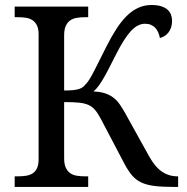

<svg xmlns="http://www.w3.org/2000/svg" viewBox="-20 -740 740 760"><path d="M661.1 -657.2Q661.1 -643.1 657.2 -631.3Q653.3 -619.6 646.5 -611.1Q639.6 -602.5 631.1 -597.2Q622.6 -591.8 612.8 -589.8Q610.8 -601.1 606.4 -611.3Q602.1 -621.6 595 -629.4Q587.9 -637.2 577.6 -641.6Q567.4 -646 554.2 -646Q524.9 -646 498.3 -617.2Q471.7 -588.4 440.9 -527.8Q425.3 -497.1 413.3 -473.6Q401.4 -450.2 391.1 -432.4Q380.9 -414.6 371.3 -401.4Q361.8 -388.2 350.1 -377.9Q376.5 -377 395.3 -370.8Q414.1 -364.7 428.2 -354Q442.4 -343.3 453.6 -327.4Q464.8 -311.5 476.1 -291L569.8 -122.1Q593.3 -79.6 620.8 -60.8Q648.4 -42 682.1 -42H685.1V0H670.9Q623 0 591.3 -3.9Q559.6 -7.8 538.1 -18.3Q516.6 -28.8 501.5 -47.1Q486.3 -65.4 471.2 -94.2L379.9 -268.1Q368.2 -290.5 356.9 -304Q345.7 -317.4 330.3 -324.5Q314.9 -331.5 292 -333.7Q269 -335.9 233.9 -335.9V-113.8Q233.9 -90.3 240.5 -76.2Q247.1 -62 258.1 -54.4Q269 -46.9 284.2 -44.4Q299.3 -42 315.9 -42H329.1V0H38.1V-42H50.8Q67.4 -42 82.3 -44.2Q97.2 -46.4 108.4 -53.2Q119.6 -60.1 126.2 -73.5Q132.8 -86.9 132.8 -108.9V-604Q132.8 -626 126.2 -639.4Q119.6 -652.8 108.4 -660.2Q97.2 -667.5 82.3 -669.7Q67.4 -671.9 50.8 -671.9H38.1V-713.9H329.1V-671.9H315.9Q299.3 -671.9 284.2 -669.4Q269 -667 258.1 -659.4Q247.1 -651.9 240.5 -637.7Q233.9 -623.5 233.9 -600.1V-381.8Q257.3 -381.8 272 -383.5Q286.6 -385.3 296.1 -388.9Q305.7 -392.6 311.8 -398.4Q317.9 -404.3 324.2 -412.1Q336.9 -427.7 355.5 -464.8Q374 -502 401.9 -557.1Q420.9 -594.7 440.2 -624.8Q459.5 -654.8 480.7 -676Q502 -697.3 526.4 -708.7Q550.8 -720.2 580.1 -720.2Q602.1 -720.2 617.7 -715.3Q633.3 -710.4 642.8 -702.1Q652.3 -693.8 656.7 -682.1Q661.1 -670.4 661.1 -657.2Z"/></svg>

Font: Droid Serif
Style: Regular
Weight: 400
Designer: Monotype Design team
Foundry: Monotype Imaging Inc.
Version: Version 1.03